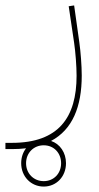

<svg xmlns="http://www.w3.org/2000/svg" viewBox="-90 -309 366 707"><path d="M71 378C118 378 153 341 153 292C153 253 131 221 98 210C177 168 211 84 211 -31C211 -66 207 -119 202 -154L183 -289L163 -286L183 -151C188 -117 192 -65 192 -30C192 123 126 217 -46 217H-70V240H-46C-27 240 -10 239 6 237C-5 251 -12 270 -12 292C-12 341 24 378 71 378ZM71 358C34 358 6 330 6 292C6 254 34 226 71 226C108 226 135 254 135 292C135 330 108 358 71 358Z"/></svg>

Font: IBM Plex Arabic Thin
Style: Regular
Weight: 100
Designer: Mike Abbink, Paul van der Laan, Pieter van Rosmalen, Wael Morcos, Khajak Apelian
Foundry: Bold Monday
Version: Version 1.0